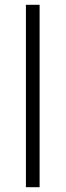

<svg xmlns="http://www.w3.org/2000/svg" viewBox="-20 -780 273 800"><path d="M145 0H88V-760H145Z"/></svg>

Font: Noto Sans Sinhala Light
Style: Regular
Weight: 300
Designer: Jelle Bosma - Monotype Design Team
Foundry: Monotype Imaging Inc.
Version: Version 2.006; ttfautohint (v1.8.4.7-5d5b)